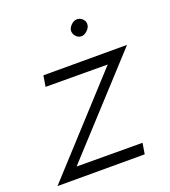

<svg xmlns="http://www.w3.org/2000/svg" viewBox="-132 -723 719 811"><g transform="rotate(-20 228.0 -317.0)"><path d="M363 -410 -12 0H380L388 -49L92 -50L468 -460H92L84 -411ZM266 -598Q265 -584 274.5 -572.5Q284 -561 298 -560Q312 -559 325.5 -571.5Q339 -584 340 -597Q342 -611 332 -622Q322 -633 308 -634Q294 -635 281 -623.5Q268 -612 266 -598Z"/></g></svg>

Font: Jost* 300 Light Italic
Style: Italic
Weight: 300
Italic angle: -10°
Version: Version 3.200; ttfautohint (v0.97) -l 8 -r 50 -G 200 -x 14 -